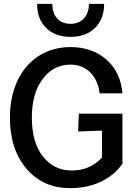

<svg xmlns="http://www.w3.org/2000/svg" viewBox="-20 -951 690 983"><path d="M340.8 -762.2Q262.7 -762.2 216.3 -807.9Q169.9 -853.5 169.9 -931.2H248Q248 -882.8 273.2 -856Q298.3 -829.1 340.8 -829.1Q383.3 -829.1 409.2 -856.2Q435.1 -883.3 435.1 -931.2H513.2Q513.2 -853.5 466.3 -807.9Q419.4 -762.2 340.8 -762.2ZM338.9 12.2Q200.2 12.2 115.5 -87.2Q30.8 -186.5 30.8 -349.1Q30.8 -455.6 69.3 -537.6Q107.9 -619.6 178.7 -664.8Q249.5 -710 341.8 -710Q451.2 -710 524.2 -646.5Q597.2 -583 606.9 -473.1H490.2Q481.9 -540.5 441.9 -580.3Q401.9 -620.1 339.8 -620.1Q253.9 -620.1 198.5 -546.6Q143.1 -473.1 143.1 -349.1Q143.1 -221.2 200 -149.7Q256.8 -78.1 347.2 -78.1Q440.9 -78.1 502 -144V-282.2L379.9 -277.8L383.8 -369.1H606.9V-112.8Q565.4 -53.2 496.1 -20.5Q426.8 12.2 338.9 12.2Z"/></svg>

Font: Azeret Mono
Style: Regular
Weight: 400
Designer: Martin Vácha
Foundry: Displaay
Version: Version 1.002